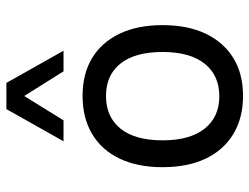

<svg xmlns="http://www.w3.org/2000/svg" viewBox="-112 -678 798 615"><g transform="rotate(-90 287.5 -370.0)"><path d="M288 9Q218 9 166.5 -22Q115 -53 87.5 -110.5Q60 -168 60 -249Q60 -329 87.5 -386.5Q115 -444 166.5 -474.5Q218 -505 288 -505Q359 -505 409.5 -474.5Q460 -444 487.5 -386.5Q515 -329 515 -249Q515 -168 487.5 -110.5Q460 -53 409.5 -22Q359 9 288 9ZM287 -67Q354 -67 391.5 -114Q429 -161 429 -249Q429 -337 392 -383.5Q355 -430 288 -430Q221 -430 183.5 -383.5Q146 -337 146 -249Q146 -161 183.5 -114Q221 -67 287 -67ZM143 -566 246 -749H330L433 -566H367L288 -692L210 -566Z"/></g></svg>

Font: Nunito Sans 7pt SemiCondensed
Style: Regular
Weight: 400
Width: 4
Designer: Vernon Adams
Foundry: Vernon Adams
Version: Version 3.101;gftools[0.9.27]